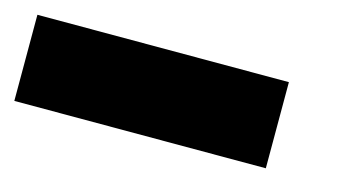

<svg xmlns="http://www.w3.org/2000/svg" viewBox="-35 -67 571 323"><g transform="rotate(15 250.0 95.0)"><path d="M0 170V20H438V170Z"/></g></svg>

Font: 2P VHS
Style: Regular
Weight: 400
Designer: CodeMan38
Foundry: CodeMan38
Version: Version 3.000